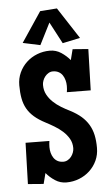

<svg xmlns="http://www.w3.org/2000/svg" viewBox="-51 -706 441 753"><g transform="rotate(-5 169.5 -329.5)"><path d="M311 -113.3Q311 -85.9 300.5 -63.2Q290 -40.5 272 -23.7Q253.9 -6.8 230.2 2.4Q206.5 11.7 180.2 11.7Q155.8 11.7 135.7 -1.5Q115.7 -14.6 101.1 -32.2L90.3 9.8L28.8 4.9L33.7 -157.2L127.4 -156.2Q126.5 -150.4 126 -144Q125.5 -137.7 125.5 -131.8Q125.5 -120.1 128.4 -109.1Q131.3 -98.1 137.2 -89.4Q143.1 -80.6 152.6 -75.4Q162.1 -70.3 175.3 -70.3Q184.6 -70.3 192.6 -75Q200.7 -79.6 206.3 -86.9Q211.9 -94.2 215.1 -103Q218.3 -111.8 218.3 -120.1Q218.3 -141.1 208.7 -157.5Q199.2 -173.8 184.6 -187Q169.9 -200.2 152.3 -210.7Q134.8 -221.2 118.7 -229.5Q92.3 -243.2 75 -258.3Q57.6 -273.4 47.4 -291.7Q37.1 -310.1 33 -332.5Q28.8 -355 28.8 -383.8Q28.8 -410.6 39.3 -433.6Q49.8 -456.5 67.9 -473.4Q85.9 -490.2 109.6 -499.5Q133.3 -508.8 159.7 -508.8Q184.1 -508.8 204.1 -495.6Q224.1 -482.4 238.8 -464.8L249.5 -506.8L311 -502L306.2 -339.8L212.4 -340.8Q213.4 -346.7 213.9 -353Q214.4 -359.4 214.4 -365.2Q214.4 -377 211.4 -387.9Q208.5 -398.9 202.6 -407.7Q196.8 -416.5 187.3 -421.6Q177.7 -426.8 164.6 -426.8Q155.3 -426.8 147.5 -422.1Q139.6 -417.5 133.8 -410.2Q127.9 -402.8 124.8 -394Q121.6 -385.3 121.6 -377Q121.6 -355.5 130.6 -338.9Q139.6 -322.3 153.6 -309.1Q167.5 -295.9 184.8 -285.4Q202.1 -274.9 219.2 -266.6Q244.6 -253.4 262 -238.3Q279.3 -223.1 290.3 -204.6Q301.3 -186 306.2 -163.6Q311 -141.1 311 -113.3ZM282.2 -548.3 212.9 -533.7 168 -618.7 125 -533.7 56.6 -548.3 135.7 -666.5 202.1 -671.4Z"/></g></svg>

Font: Maiden Orange
Style: Regular
Weight: 400
Designer: Astigmatic (AOETI)
Foundry: Astigmatic (AOETI)
Version: Version 1.000